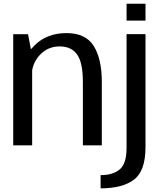

<svg xmlns="http://www.w3.org/2000/svg" viewBox="-20 -775 874 1024"><path d="M50.5 0H151.5V-477.5L129.5 -592.5H50.5ZM422 0H523V-339Q523 -460 480.2 -529.2Q437.5 -598.5 334.5 -598.5Q231 -598.5 165.2 -533.8Q99.5 -469 99.5 -396.5L148.5 -365Q148.5 -435 191.8 -481.2Q235 -527.5 298 -527.5Q360.5 -527.5 391.2 -484.5Q422 -441.5 422 -338ZM516.5 229.5Q633.5 229.5 694.8 183Q756 136.5 756 9.5V-593H655V13Q655 97 619 128Q583 159 516.5 159ZM655 -755V-665H756V-755Z"/></svg>

Font: Anybody UltraCondensed Thin
Style: Regular
Weight: 400
Version: Version 1.111